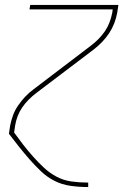

<svg xmlns="http://www.w3.org/2000/svg" viewBox="-20 -540 540 775"><path d="M335 215Q299 215 264 210Q229 205 199 189.5Q169 174 145 151Q121 128 99 103Q77 78 56.5 52Q36 26 16 0L21 -33Q25 -54 32.5 -74.5Q40 -95 53 -114Q66 -133 81.5 -149.5Q97 -166 116 -180L346 -355Q362 -367 377 -382Q392 -397 403.5 -414Q415 -431 422 -449.5Q429 -468 433 -488L435 -502H99L102 -520H458L453 -488Q449 -466 441 -445.5Q433 -425 420.5 -406Q408 -387 392 -370.5Q376 -354 358 -340L127 -165Q111 -153 96 -138Q81 -123 69.5 -106Q58 -89 51 -70.5Q44 -52 41 -33L37 -5Q55 20 74 44.5Q93 69 114 92.5Q135 116 157.5 137Q180 158 208 173Q236 188 268.5 192.5Q301 197 335 197H336V215Z"/></svg>

Font: Iosevka Term Curly Th Obl
Style: Regular
Weight: 100
Italic angle: -9°
Designer: Belleve Invis
Foundry: Belleve Invis
Version: Version 32.3.0